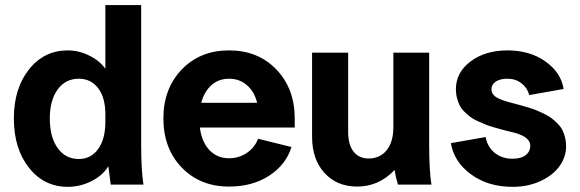

<svg xmlns="http://www.w3.org/2000/svg" viewBox="-20 -722 2268 751"><path d="M392.1 -453.1V-702.1H532.2V-154.8Q532.2 -58.1 541 0H413.1Q405.8 -52.7 403.8 -71.8Q382.8 -36.6 338.6 -13.9Q294.4 8.8 245.1 8.8Q152.3 8.8 93.3 -65.9Q34.2 -140.6 34.2 -258.8Q34.2 -376 93.3 -450.4Q152.3 -524.9 245.1 -524.9Q287.6 -524.9 328.6 -504.9Q369.6 -484.9 392.1 -453.1ZM392.1 -245.1V-275.9Q392.1 -339.8 364 -377Q335.9 -414.1 288.1 -414.1Q236.3 -414.1 205.6 -372.1Q174.8 -330.1 174.8 -258.8Q174.8 -185.5 205.6 -142.8Q236.3 -100.1 288.1 -100.1Q335.9 -100.1 364 -139.2Q392.1 -178.2 392.1 -245.1Z M619.1 -258.8Q619.1 -375.5 690.9 -450.2Q762.7 -524.9 876 -524.9Q989.3 -524.9 1061 -450.2Q1132.8 -375.5 1132.8 -258.8V-223.1H761.7Q769 -166.5 799.3 -134.8Q829.6 -103 876 -103Q914.1 -103 944.8 -123.5Q975.6 -144 989.7 -179.2L1120.1 -147Q1098.6 -77.6 1033 -34.9Q967.3 7.8 876 7.8Q762.7 7.8 690.9 -66.7Q619.1 -141.1 619.1 -258.8ZM876 -414.1Q835.9 -414.1 807.6 -389.4Q779.3 -364.7 767.1 -319.8H985.8Q975.1 -363.8 945.8 -388.9Q916.5 -414.1 876 -414.1Z M1667.5 0H1536.6Q1527.8 -28.3 1523.4 -57.1Q1461.9 7.8 1377.4 7.8Q1297.9 7.8 1249.3 -45.4Q1200.7 -98.6 1200.7 -187V-516.1H1341.8V-206.1Q1341.8 -156.2 1362.8 -129.2Q1383.8 -102.1 1421.9 -102.1Q1466.3 -102.1 1492.4 -134.3Q1518.6 -166.5 1518.6 -225.1V-516.1H1658.7V-155.8Q1658.7 -54.2 1667.5 0Z M1965.3 -524.9Q2052.2 -524.9 2113.3 -481.7Q2174.3 -438.5 2184.6 -374L2050.3 -350.1Q2042 -379.4 2019 -396.7Q1996.1 -414.1 1965.3 -414.1Q1936 -414.1 1919.2 -402.8Q1902.3 -391.6 1902.3 -373Q1902.3 -354.5 1919.4 -342.8Q1936.5 -331.1 1980.5 -319.8Q2001.5 -314.5 2014.9 -310.8Q2028.3 -307.1 2048.3 -301Q2068.4 -294.9 2081.5 -289.3Q2094.7 -283.7 2111.3 -275.4Q2127.9 -267.1 2138.9 -258.5Q2149.9 -250 2161.4 -238.3Q2172.9 -226.6 2179.4 -213.9Q2186 -201.2 2190.2 -184.8Q2194.3 -168.5 2194.3 -149.9Q2194.3 -108.9 2169.2 -73Q2144 -37.1 2095.2 -14.2Q2046.4 8.8 1984.4 8.8Q1888.7 8.8 1822 -40.3Q1755.4 -89.4 1743.7 -162.1L1879.4 -186Q1886.7 -147 1915.3 -124Q1943.8 -101.1 1984.4 -101.1Q2018.1 -101.1 2036.1 -115.2Q2054.2 -129.4 2054.2 -151.9Q2054.2 -186.5 1991.2 -203.1Q1966.8 -209 1952.9 -212.6Q1939 -216.3 1916.3 -222.7Q1893.6 -229 1880.4 -234.4Q1867.2 -239.7 1848.9 -248Q1830.6 -256.3 1819.8 -264.6Q1809.1 -272.9 1796.9 -284.7Q1784.7 -296.4 1778.3 -309.1Q1772 -321.8 1767.6 -338.1Q1763.2 -354.5 1763.2 -373Q1763.2 -438.5 1820.6 -481.7Q1877.9 -524.9 1965.3 -524.9Z"/></svg>

Font: LT Superior
Style: Bold
Weight: 400
Designer: Daniel Lyons
Foundry: LyonsType
Version: Version 1.000